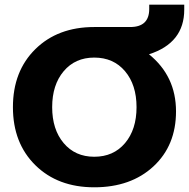

<svg xmlns="http://www.w3.org/2000/svg" viewBox="-20 -785 804 817"><path d="M381 -118Q463 -118 512 -176Q561 -234 561 -329Q561 -424 512 -482Q463 -540 381 -540Q300 -540 251 -482Q202 -424 202 -329Q202 -234 251 -176Q300 -118 381 -118ZM729 -311Q729 -166 633 -77Q537 12 381 12Q226 12 130.5 -82Q35 -176 35 -329Q35 -482 130.5 -576Q226 -670 381 -670H534Q615 -670 615 -747V-765H764V-744Q764 -602 614 -554Q729 -461 729 -311Z"/></svg>

Font: Atkinson Hyperlegible Pro
Style: Bold
Weight: 700
Designer: Elliott Scott, Megan Eiswerth, Linus Boman, Theodore Petrosky, Jacob Perez
Foundry: Braille Institute
Version: Version 1.5.1